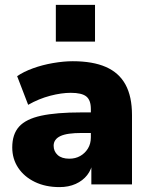

<svg xmlns="http://www.w3.org/2000/svg" viewBox="-20 -753 608 784"><path d="M223 11Q166 11 122.5 -10Q79 -31 54.5 -67.5Q30 -104 30 -151Q30 -205 58 -236Q86 -267 148 -280.5Q210 -294 313 -294H368V-210H313Q284 -210 262.5 -207Q241 -204 227 -197.5Q213 -191 206 -181Q199 -171 199 -158Q199 -135 215.5 -120Q232 -105 263 -105Q288 -105 307.5 -116Q327 -127 339 -146.5Q351 -166 351 -192V-308Q351 -344 332.5 -359Q314 -374 269 -374Q231 -374 185 -362Q139 -350 95 -325L50 -442Q76 -460 114.5 -474Q153 -488 196.5 -495.5Q240 -503 277 -503Q359 -503 412.5 -479.5Q466 -456 492.5 -407.5Q519 -359 519 -283V0H353V-93H359Q354 -61 336 -38Q318 -15 289 -2Q260 11 223 11ZM208 -583V-733H368V-583Z"/></svg>

Font: Nunito Sans 12pt Black
Style: Regular
Weight: 900
Designer: Vernon Adams
Foundry: Vernon Adams
Version: Version 3.101;gftools[0.9.27]